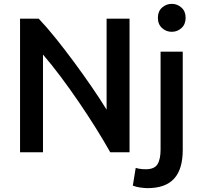

<svg xmlns="http://www.w3.org/2000/svg" viewBox="-20 -790 1044 996"><path d="M84 0V-693H181Q222 -650 269 -591.5Q316 -533 364 -468Q412 -403 456 -339Q500 -275 533 -221V-693H652V0H552Q520 -57 478.5 -123.5Q437 -190 390 -259Q343 -328 295 -392Q247 -456 203 -507V0ZM745 186Q732 186 709 183Q686 180 669 173L684 81Q707 88 736 88Q781 88 797 62Q813 36 813 -14V-522H928V-13Q928 88 883 137Q838 186 745 186ZM871 -625Q842 -625 820.5 -644.5Q799 -664 799 -698Q799 -731 820.5 -750.5Q842 -770 871 -770Q900 -770 921.5 -750.5Q943 -731 943 -698Q943 -664 921.5 -644.5Q900 -625 871 -625Z"/></svg>

Font: Ubuntu Sans SemiBold
Style: Regular
Weight: 600
Designer: Dalton Maag Ltd
Foundry: Dalton Maag Ltd
Version: Version 1.006; ttfautohint (v1.8.4.7-5d5b)